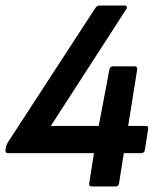

<svg xmlns="http://www.w3.org/2000/svg" viewBox="-20 -675 575 695"><path d="M312.3 0Q300.5 0 302.9 -11.1L320.1 -120.6H9.3Q-1.9 -120.6 -0.1 -131.8L1.6 -143.5Q2.9 -148.2 4.3 -151.7Q5.6 -155.3 8 -159L325.5 -646.6Q331.8 -655 340.6 -655H430.5Q436.5 -655 438.7 -651.3Q440.9 -647.6 437.2 -642.1L164 -219.2H337.4L375.9 -423Q378.3 -434.8 389.1 -434.8H467.1Q478.5 -434.8 476.5 -423L444 -219.2H506.8Q518.6 -219.2 516.2 -208L504.3 -131.8Q502.6 -120.6 490.5 -120.6H428.1L410.9 -11.1Q408.9 0 398.4 0Z"/></svg>

Font: Sofia Sans Semi Condensed
Style: Italic
Weight: 400
Italic angle: -9°
Designer: Botio Nikoltchev, Ani Petrova
Foundry: lettersoup
Version: Version 4.101